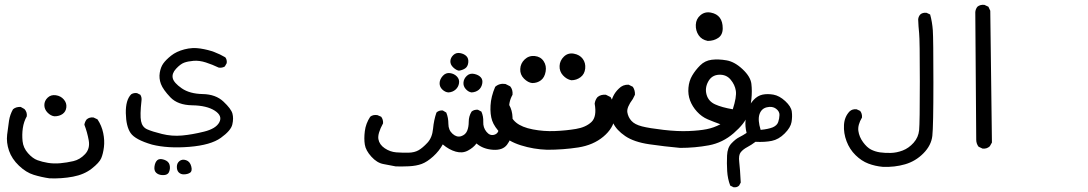

<svg xmlns="http://www.w3.org/2000/svg" viewBox="-20 -451 4540 801"><path d="M186.5 293Q152.3 288.1 120.6 278.3Q88.9 268.6 59.1 240.2Q29.3 211.9 17.6 177.7Q5.9 143.6 9.8 110.8Q13.7 78.1 17.6 52.7Q21.5 27.3 34.2 4.9Q46.9 -5.9 66.4 -4.9L82 3.9Q93.8 16.6 91.8 34.2Q79.1 56.6 75.2 83.5Q71.3 110.4 74.2 138.2Q77.1 166 96.7 188Q116.2 210 136.2 217.3Q156.2 224.6 180.2 228.5Q204.1 232.4 231.4 230Q258.8 227.5 286.1 221.2Q313.5 214.8 335 191.9Q356.4 168.9 350.1 134.3Q343.8 99.6 332 69.3Q334 56.6 341.8 46.9Q353.5 37.1 370.1 39.1L386.7 46.9Q404.3 73.2 410.6 104Q417 134.8 413.6 162.6Q410.2 190.4 402.3 209Q394.5 227.5 362.8 252.4Q331.1 277.3 284.2 286.1Q237.3 294.9 186.5 293ZM207 34.2Q191.4 32.2 178.2 18.6Q165 4.9 165 -12.7Q165 -30.3 178.7 -43.5Q192.4 -56.6 212.9 -53.7Q233.4 -50.8 246.1 -36.1Q258.8 -21.5 256.8 -3.4Q254.9 14.6 241.2 24.4Q227.5 34.2 207 34.2Z M655.3 279.3Q640.6 278.3 631.3 269.5Q622.1 260.7 624.5 243.2Q627 225.6 636.2 217.3Q645.5 209 664.6 215.3Q683.6 221.7 687.5 236.8Q691.4 252 685.1 266.6Q678.7 281.2 655.3 279.3ZM746.1 276.4Q734.4 276.4 726.1 268.6Q717.8 260.7 717.8 245.1Q717.8 229.5 729 220.7Q740.2 211.9 756.3 217.3Q772.5 222.7 777.8 242.7Q783.2 262.7 772.9 269.5Q762.7 276.4 746.1 276.4ZM614.3 152.3Q543.9 131.8 524.9 104Q505.9 76.2 504.9 21Q503.9 -34.2 527.3 -57.6Q538.1 -64.5 551.8 -62.5L565.4 -55.7Q572.3 -44.9 570.3 -31.2Q563.5 29.3 568.4 54.2Q573.2 79.1 593.8 88.4Q614.3 97.7 655.8 107.9Q697.3 118.2 739.7 114.3Q782.2 110.4 831.5 98.1Q880.9 85.9 895 59.1Q909.2 32.2 876 10.7Q842.8 -10.7 782.2 -11.7Q721.7 -12.7 690.9 -44.9Q660.2 -77.1 651.4 -100.6Q642.6 -124 646.5 -147.5Q650.4 -170.9 661.1 -186Q671.9 -201.2 693.8 -218.8Q715.8 -236.3 749.5 -245.1Q783.2 -253.9 816.4 -248.5Q849.6 -243.2 874 -233.9Q898.4 -224.6 919.9 -211.9Q927.7 -202.1 925.8 -187.5L918 -173.8Q907.2 -167 892.6 -168.9Q866.2 -181.6 838.9 -190.4Q811.5 -199.2 787.6 -197.3Q763.7 -195.3 748 -189.5Q732.4 -183.6 714.4 -164.1Q696.3 -144.5 700.7 -125Q705.1 -105.5 738.3 -82.5Q771.5 -59.6 825.7 -58.6Q879.9 -57.6 912.1 -27.3Q944.3 2.9 949.7 22.9Q955.1 43 949.2 68.4Q943.4 93.8 901.4 124Q859.4 154.3 770 161.6Q680.7 168.9 614.3 152.3Z M1630.9 243.2Q1606.4 238.3 1579.6 233.4Q1552.7 228.5 1529.3 202.6Q1505.9 176.8 1502 152.3Q1498 127.9 1502 96.2Q1505.9 64.5 1524.4 36.1Q1536.1 26.4 1554.7 29.3L1570.3 36.1Q1579.1 47.9 1578.1 63.5Q1554.7 106.4 1558.6 129.4Q1562.5 152.3 1585 167.5Q1607.4 182.6 1633.3 184.6Q1659.2 186.5 1684.1 186Q1709 185.5 1726.1 175.8Q1743.2 166 1763.2 144.5Q1783.2 123 1786.6 86.4Q1790 49.8 1800.8 18.6Q1810.5 8.8 1827.1 9.8L1841.8 18.6Q1850.6 40 1850.6 65.9Q1850.6 91.8 1868.2 107.4Q1885.7 123 1903.8 117.2Q1921.9 111.3 1928.7 95.2Q1935.5 79.1 1935.5 56.6Q1935.5 34.2 1947.3 14.6Q1957 5.9 1973.6 6.8L1988.3 14.6Q1997.1 34.2 1996.1 57.6Q1995.1 81.1 2009.3 98.6Q2023.4 116.2 2041.5 111.3Q2059.6 106.4 2061 85.4Q2062.5 64.5 2054.7 2L2062.5 -12.7Q2073.2 -22.5 2089.8 -20.5L2104.5 -12.7Q2117.2 9.8 2118.2 38.6Q2119.1 67.4 2116.2 98.1Q2113.3 128.9 2095.2 152.8Q2077.1 176.8 2036.1 173.8Q1995.1 170.9 1967.8 147.5Q1955.1 165 1932.1 177.2Q1909.2 189.5 1881.3 181.6Q1853.5 173.8 1827.1 151.4Q1812.5 178.7 1787.1 201.7Q1761.7 224.6 1739.3 232.9Q1716.8 241.2 1685.5 242.7Q1654.3 244.1 1630.9 243.2ZM1850.6 -65.4Q1836.9 -66.4 1825.2 -77.6Q1813.5 -88.9 1814 -104.5Q1814.5 -120.1 1827.1 -134.3Q1839.8 -148.4 1857.4 -146Q1875 -143.6 1886.2 -131.8Q1897.5 -120.1 1895 -104Q1892.6 -87.9 1880.4 -77.1Q1868.2 -66.4 1850.6 -65.4ZM1947.3 -65.4Q1933.6 -67.4 1922.9 -79.6Q1912.1 -91.8 1913.6 -107.4Q1915 -123 1927.7 -134.8Q1940.4 -146.5 1958.5 -142.6Q1976.6 -138.7 1985.8 -128.4Q1995.1 -118.2 1991.7 -101.6Q1988.3 -85 1976.6 -75.7Q1964.8 -66.4 1947.3 -65.4ZM1894.5 -156.2Q1882.8 -158.2 1870.6 -169.9Q1858.4 -181.6 1858.9 -195.8Q1859.4 -210 1871.1 -221.2Q1882.8 -232.4 1899.4 -229.5Q1916 -226.6 1925.8 -216.8Q1935.5 -207 1933.6 -189.9Q1931.6 -172.9 1920.4 -165.5Q1909.2 -158.2 1894.5 -156.2Z M2262.7 173.8Q2206.1 171.9 2153.3 155.3Q2100.6 138.7 2071.3 108.4Q2042 78.1 2033.2 52.2Q2024.4 26.4 2026.4 -10.7Q2028.3 -47.9 2045.9 -88.9Q2063.5 -104.5 2088.9 -100.6L2108.4 -90.8Q2120.1 -77.1 2118.2 -55.7Q2100.6 -24.4 2105 8.3Q2109.4 41 2133.3 60.5Q2157.2 80.1 2203.1 88.9Q2249 97.7 2295.4 95.7Q2341.8 93.8 2382.8 86.9Q2423.8 80.1 2447.3 58.1Q2470.7 36.1 2460.9 -18.6Q2462.9 -34.2 2472.7 -45.9Q2486.3 -57.6 2507.8 -55.7L2527.3 -45.9Q2550.8 -4.9 2544.9 39.6Q2539.1 84 2497.1 119.1Q2455.1 154.3 2392.6 164.1Q2330.1 173.8 2262.7 173.8ZM2200.2 -104.5Q2182.6 -106.4 2166 -123Q2149.4 -139.6 2150.4 -163.1Q2151.4 -186.5 2168.9 -203.1Q2186.5 -219.7 2210.9 -217.3Q2235.4 -214.8 2248 -195.8Q2260.7 -176.8 2256.3 -152.3Q2252 -127.9 2236.8 -116.2Q2221.7 -104.5 2200.2 -104.5ZM2363.3 -116.2Q2343.8 -120.1 2328.6 -136.7Q2313.5 -153.3 2314.5 -175.8Q2315.4 -198.2 2332.5 -214.8Q2349.6 -231.4 2374 -227.1Q2398.4 -222.7 2411.1 -205.6Q2423.8 -188.5 2421.4 -165Q2418.9 -141.6 2401.9 -128.9Q2384.8 -116.2 2363.3 -116.2Z M2817.4 166Q2752.9 160.2 2689 150.9Q2625 141.6 2588.4 116.7Q2551.8 91.8 2537.6 61.5Q2523.4 31.2 2527.8 -11.2Q2532.2 -53.7 2561.5 -81.1Q2578.1 -98.6 2602.5 -97.7L2620.1 -88.9Q2629.9 -74.2 2628.9 -55.7L2620.1 -38.1Q2593.8 -2.9 2597.2 17.6Q2600.6 38.1 2614.3 53.2Q2627.9 68.4 2658.2 76.2Q2688.5 84 2748 90.8Q2807.6 97.7 2853 95.7Q2898.4 93.8 2928.2 87.9Q2958 82 2985.4 67.4Q2958 57.6 2932.6 46.9Q2907.2 36.1 2887.7 14.6Q2868.2 -6.8 2858.9 -31.7Q2849.6 -56.6 2852.1 -85Q2854.5 -113.3 2867.7 -135.7Q2880.9 -158.2 2900.9 -178.2Q2920.9 -198.2 2949.2 -201.7Q2977.5 -205.1 3011.2 -199.2Q3044.9 -193.4 3078.1 -162.1Q3111.3 -130.9 3114.7 -101.1Q3118.2 -71.3 3114.7 -37.1Q3111.3 -2.9 3099.1 30.8Q3086.9 64.5 3041 104.5Q2995.1 144.5 2937 155.3Q2878.9 166 2817.4 166ZM3037.1 4.9Q3053.7 -46.9 3049.8 -72.3Q3045.9 -97.7 3027.8 -119.1Q3009.8 -140.6 2979.5 -139.2Q2949.2 -137.7 2934.6 -110.8Q2919.9 -84 2927.7 -56.2Q2935.5 -28.3 2963.4 -15.6Q2991.2 -2.9 3037.1 4.9ZM2932.6 -280.3Q2907.2 -285.2 2894.5 -304.2Q2881.8 -323.2 2882.8 -347.7Q2883.8 -372.1 2902.3 -387.7Q2920.9 -403.3 2945.8 -398.4Q2970.7 -393.6 2982.9 -377Q2995.1 -360.4 2995.1 -333Q2995.1 -305.7 2976.6 -293Q2958 -280.3 2932.6 -280.3Z M3040 330.1 3026.4 323.2Q3015.6 294.9 3013.7 262.7Q3011.7 230.5 3013.2 197.8Q3014.6 165 3031.7 147Q3048.8 128.9 3064.5 121.1Q3080.1 113.3 3094.7 103.5Q3087.9 76.2 3090.3 52.2Q3092.8 28.3 3100.1 5.9Q3107.4 -16.6 3124 -34.2Q3140.6 -51.8 3161.1 -56.2Q3181.6 -60.5 3206.5 -56.2Q3231.4 -51.8 3255.9 -29.3Q3280.3 -6.8 3283.2 14.2Q3286.1 35.2 3282.2 58.1Q3278.3 81.1 3253.4 106Q3228.5 130.9 3199.7 136.7Q3170.9 142.6 3131.8 140.6Q3115.2 153.3 3097.7 162.6Q3080.1 171.9 3070.3 184.1Q3060.5 196.3 3064 224.6Q3067.4 252.9 3070.3 310.5L3063.5 323.2Q3054.7 332 3040 330.1ZM3204.1 80.1Q3221.7 72.3 3226.6 58.1Q3231.4 43.9 3231.9 28.8Q3232.4 13.7 3217.3 2.4Q3202.1 -8.8 3179.2 -3.4Q3156.2 2 3148.4 25.9Q3140.6 49.8 3153.3 90.8Q3184.6 87.9 3204.1 80.1Z M3663.1 245.1Q3630.9 242.2 3602.5 231.4Q3574.2 220.7 3549.3 196.3Q3524.4 171.9 3511.7 138.2Q3499 104.5 3501 70.3Q3502.9 36.1 3524.4 13.7Q3536.1 2.9 3553.7 4.9L3568.4 11.7Q3577.1 22.5 3576.2 39.1Q3557.6 70.3 3561 95.2Q3564.5 120.1 3580.6 142.1Q3596.7 164.1 3613.8 172.9Q3630.9 181.6 3650.9 184.6Q3670.9 187.5 3695.8 187Q3720.7 186.5 3746.1 176.8Q3771.5 167 3791.5 144.5Q3811.5 122.1 3814.5 91.8Q3817.4 61.5 3817.4 -111.3Q3817.4 -284.2 3814.5 -312.5Q3811.5 -340.8 3810.5 -370.1Q3811.5 -381.8 3819.3 -390.6Q3829.1 -399.4 3845.7 -397.5L3860.4 -390.6Q3869.1 -359.4 3871.6 -324.7Q3874 -290 3874 -106.9Q3874 76.2 3869.6 115.7Q3865.2 155.3 3832.5 188.5Q3799.8 221.7 3755.9 234.4Q3711.9 247.1 3663.1 245.1Z M4079.1 168.9 4062.5 161.1Q4052.7 148.4 4052.7 131.8L4048.8 -400.4Q4049.8 -413.1 4057.6 -422.9Q4069.3 -432.6 4086.9 -430.7L4103.5 -422.9L4111.3 -406.2L4118.2 143.6L4109.4 159.2Q4096.7 170.9 4079.1 168.9Z"/></svg>

Font: JasonHandwriting4
Style: Regular
Weight: 400
Version: Version 1.01.21